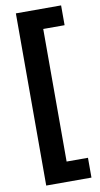

<svg xmlns="http://www.w3.org/2000/svg" viewBox="-98 -768 509 974"><g transform="rotate(-10 156.5 -280.5)"><path d="M291 163H58V-724H291V-622H181V61H291Z"/></g></svg>

Font: Noto Sans Condensed
Style: Regular
Weight: 400
Width: 3
Version: Version 2.013